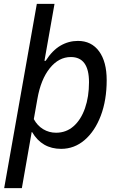

<svg xmlns="http://www.w3.org/2000/svg" viewBox="-20 -750 640 988"><path d="M1.5 218 169.5 -730H260.5L205 -416L174 -437H215Q249 -490.5 291 -515Q333 -539.5 381 -539.5Q450.5 -539.5 489.8 -486Q529 -432.5 529 -337.5Q529 -235 498.8 -155Q468.5 -75 415.5 -29.5Q362.5 16 294.5 16Q196 16 145 -70.5H123L148 -98.5L92.5 218ZM268.5 -67Q321 -67 359 -100.8Q397 -134.5 417.5 -193.5Q438 -252.5 438 -327Q438 -456.5 344.5 -456.5Q282.5 -456.5 236.2 -399Q190 -341.5 172.5 -241.5L154 -137Q172 -103.5 202.2 -85.2Q232.5 -67 268.5 -67Z"/></svg>

Font: Google Sans Code
Style: Italic
Weight: 400
Italic angle: -10°
Monospace: yes
Designer: Google Sans Code Authors
Foundry: Google LLC
Version: Version 6.000